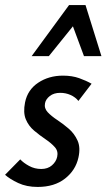

<svg xmlns="http://www.w3.org/2000/svg" viewBox="-23 -729 421 759"><path d="M126 10Q82 10 49 -5.5Q16 -21 -3 -38L57 -99Q70 -85 92 -73Q114 -61 140 -61Q166 -61 182.5 -75.5Q199 -90 203 -109Q208 -131 194 -147Q180 -163 157 -178.5Q134 -194 112 -212.5Q90 -231 79 -257.5Q68 -284 76 -324Q86 -374 128 -402Q170 -430 226 -430Q262 -430 290 -420Q318 -410 339 -398L287 -330Q275 -345 256 -353.5Q237 -362 215 -362Q190 -362 174 -349.5Q158 -337 155 -321Q151 -301 165.5 -285.5Q180 -270 203.5 -254.5Q227 -239 249 -220Q271 -201 283.5 -173.5Q296 -146 287 -106Q276 -56 234 -23Q192 10 126 10ZM102 -507 250 -709H315L287 -652L170 -507ZM309 -507 256 -650 250 -709H315L378 -507Z"/></svg>

Font: Ysabeau Office SemiBold
Style: Italic
Weight: 600
Italic angle: -12°
Designer: Christian Thalmann (Catharsis Fonts)
Version: Version 2.001;gftools[0.9.30]; featfreeze: tnum,lnum,ss02